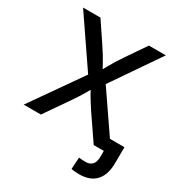

<svg xmlns="http://www.w3.org/2000/svg" viewBox="-213 -874 1151 1228"><g transform="rotate(30 363.0 -260.0)"><path d="M22.9 0 312.5 -413.1V-330.6L41.5 -727.5H169.9L266.6 -583.5Q288.1 -551.8 303 -527.1Q317.9 -502.4 330.8 -478.8Q343.8 -455.1 358.9 -426.8H335.4Q351.1 -455.1 364 -478.5Q377 -502 392.3 -526.9Q407.7 -551.8 429.2 -583.5L527.8 -727.5H652.8L383.8 -335.4V-416.5L669.4 0H540L420.9 -174.3Q401.9 -203.1 388.2 -224.6Q374.5 -246.1 362.5 -267.1Q350.6 -288.1 335.9 -314.9H356.9Q342.8 -289.1 330.6 -268.1Q318.4 -247.1 304.4 -225.1Q290.5 -203.1 270.5 -174.3L149.9 0ZM553.2 208.5Q537.6 208.5 522.5 207.3Q507.3 206.1 493.7 203.1L499 116.7Q511.2 118.2 524.7 118.9Q538.1 119.6 549.8 119.6Q580.1 119.6 597.4 100.8Q614.7 82 614.7 41.5V0H573.2V-86.4H717.3L716.3 32.7Q715.8 118.7 674.1 163.6Q632.3 208.5 553.2 208.5Z"/></g></svg>

Font: Inter 18pt Medium
Style: Regular
Weight: 500
Designer: Rasmus Andersson
Foundry: rsms
Version: Version 4.001;git-66647c0bb